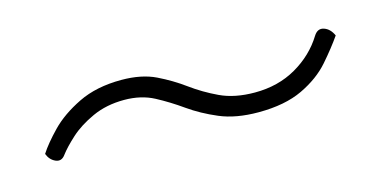

<svg xmlns="http://www.w3.org/2000/svg" viewBox="-28 -391 456 230"><g transform="rotate(-15 200.0 -276.0)"><path d="M274 -236Q246 -236 226 -244.5Q206 -253 190.5 -264Q175 -275 159 -283.5Q143 -292 122 -292Q100 -292 82.5 -284Q65 -276 53.5 -265.5Q42 -255 36 -247Q31 -240 24 -243Q17 -246 14 -254Q21 -265 35 -279.5Q49 -294 71.5 -305Q94 -316 125 -316Q150 -316 167.5 -307.5Q185 -299 200 -288Q215 -277 233 -268.5Q251 -260 276 -260Q305 -260 327.5 -273Q350 -286 363 -307Q368 -315 375.5 -312.5Q383 -310 387 -301Q378 -288 364.5 -272.5Q351 -257 329 -246.5Q307 -236 274 -236Z"/></g></svg>

Font: Yanone Kaffeesatz ExtraLight
Style: Regular
Weight: 200
Designer: Yanone (Cyrillic: Daniel Pouzeot, Huerta Tipografica, and Cyreal)
Foundry: Yanone
Version: Version 2.003